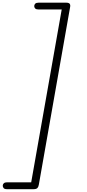

<svg xmlns="http://www.w3.org/2000/svg" viewBox="-20 -1198 632 1397"><path d="M31 178.5Q13.5 178.5 6.8 171Q0 163.5 0 153Q0 143 7.5 135.8Q15 128.5 31 128.5H207L429 -1129H260.5Q243.5 -1129 236.2 -1136.2Q229 -1143.5 229 -1153.5Q229 -1163.5 236.2 -1171Q243.5 -1178.5 260.5 -1178.5H461.5Q480 -1178.5 486.5 -1171Q493 -1163.5 490.5 -1148.5L262.5 146Q260 161.5 252.2 170Q244.5 178.5 224 178.5Z"/></svg>

Font: Edu AU VIC WA NT Pre
Style: Regular
Weight: 400
Designer: Tina and Corey Anderson, Eben Sorkin, Mirko Velimirovic
Foundry: Google for Education
Version: Version 1.001